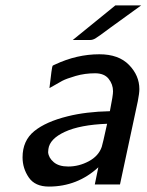

<svg xmlns="http://www.w3.org/2000/svg" viewBox="-20 -687 546 715"><path d="M64 -101.1Q64 -163.1 107.4 -198.5Q150.9 -233.9 231.9 -253.9Q299.8 -271 389.2 -272.9Q401.4 -334 400.9 -347.2Q400.9 -373 384.5 -393.6Q368.2 -414.1 334 -414.1Q295.9 -414.1 261.5 -404.1Q227.1 -394 211.9 -386Q196.8 -377.9 164.1 -358.9Q172.9 -437 175.8 -441.9Q177.7 -443.8 185.1 -446.8Q266.1 -484.9 350.1 -484.9Q421.9 -484.9 460.4 -445.3Q499 -405.8 499 -355Q499 -339.8 493.2 -310.1L426.8 0H333L346.2 -64Q268.1 7.8 162.1 7.8Q110.4 7.8 87.2 -26.1Q64 -60.1 64 -101.1ZM159.2 -120.1Q161.1 -99.1 180.2 -83Q199.2 -66.9 233.9 -66.9Q273.9 -66.9 310.5 -86.4Q347.2 -106 358.9 -140.1Q361.8 -147.9 378.9 -226.1Q277.8 -222.2 221.4 -196Q165 -169.9 160.2 -131.8ZM251 -538.1 409.7 -667H505.9Q452.6 -628.9 391.1 -584Q344.2 -548.8 334.5 -543.5Q324.7 -538.1 315.9 -538.1Q314.9 -538.1 314 -538.1Z"/></svg>

Font: CMU Bright
Style: SemiBoldOblique
Weight: 600
Italic angle: -12°
Version: Version 0.7.0